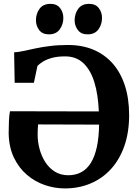

<svg xmlns="http://www.w3.org/2000/svg" viewBox="-20 -990 736 1020"><path d="M324.5 11Q270 11 217.8 -7Q165.5 -25 122.8 -61.5Q80 -98 53.8 -153Q27.5 -208 26 -281.5Q26 -314 27.5 -347.2Q29 -380.5 33 -399L505 -398Q501.5 -487 481.5 -552.5Q461.5 -618 423.2 -654.2Q385 -690.5 326 -690.5Q283.5 -690.5 254.2 -682Q225 -673.5 206.8 -661.8Q188.5 -650 179 -640L160 -550H58L55 -712Q76.5 -713 104.2 -719Q132 -725 167 -732.5Q202 -740 245.5 -745.5Q289 -751 341.5 -751Q416.5 -751 476.5 -725.8Q536.5 -700.5 578.8 -652.5Q621 -604.5 643.5 -535.2Q666 -466 666 -378.5Q666 -287 640.8 -214.8Q615.5 -142.5 569.8 -92.2Q524 -42 461.5 -15.5Q399 11 324.5 11ZM343 -59Q382 -59 412.2 -75.5Q442.5 -92 463 -125.2Q483.5 -158.5 494.5 -209.2Q505.5 -260 506.5 -328L182.5 -329Q181 -315.5 180.5 -302.2Q180 -289 180 -273Q180 -237.5 189.8 -200Q199.5 -162.5 219.5 -130.5Q239.5 -98.5 270.5 -78.8Q301.5 -59 343 -59ZM239 -807.5Q205.5 -807.5 188.2 -830.2Q171 -853 171 -882Q171 -917.5 190.2 -943.5Q209.5 -969.5 247.5 -969.5H248.5Q282 -969.5 299.2 -947Q316.5 -924.5 316.5 -895Q316.5 -860 297.2 -833.8Q278 -807.5 240 -807.5ZM444.5 -807.5Q411 -807.5 393.8 -830.2Q376.5 -853 376.5 -882Q376.5 -917.5 395.8 -943.5Q415 -969.5 453 -969.5H454Q487.5 -969.5 504.8 -947Q522 -924.5 522 -895Q522 -860 502.8 -833.8Q483.5 -807.5 445.5 -807.5Z"/></svg>

Font: Merriweather 24pt
Style: Bold
Weight: 700
Designer: Eben Sorkin
Foundry: Eben Sorkin
Version: Version 2.100